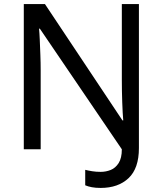

<svg xmlns="http://www.w3.org/2000/svg" viewBox="-20 -734 800 944"><path d="M475 190Q450 190 431.5 186.5Q413 183 399 177V101Q415 105 434 108Q453 111 475 111Q501 111 524.5 101.5Q548 92 563.5 67.5Q579 43 579 0L176 -593H172Q174 -574 175.5 -539Q177 -504 178.5 -464Q180 -424 180 -387V0H97V-714H201L582 -142H586Q583 -174 581 -230.5Q579 -287 579 -342V-714H663V-6Q663 94 612 142Q561 190 475 190Z"/></svg>

Font: Noto Sans Glagolitic
Style: Regular
Weight: 400
Designer: Monotype Design Team
Foundry: Monotype Imaging Inc.
Version: Version 2.004; ttfautohint (v1.8.4.7-5d5b)